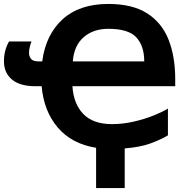

<svg xmlns="http://www.w3.org/2000/svg" viewBox="-20 -745 988 973"><path d="M529 -725Q651 -725 725.5 -677.5Q800 -630 834 -544.5Q868 -459 868 -343V-308H347Q353 -218 402.5 -167Q452 -116 548 -116Q603 -116 659 -129Q715 -142 760.5 -160.5Q806 -179 831 -195V-59Q794 -37 742 -18Q690 1 612 7V208H467V4Q343 -16 272.5 -99Q202 -182 191 -308H160Q81 -308 40.5 -342Q0 -376 0 -435Q0 -464 7 -489.5Q14 -515 26 -535H140Q137 -530 132 -511.5Q127 -493 127 -477Q127 -460 137 -447Q147 -434 174 -434H194Q212 -570 297.5 -647.5Q383 -725 529 -725ZM529 -599Q453 -599 404 -556.5Q355 -514 349 -434H711Q711 -512 671 -555.5Q631 -599 529 -599Z"/></svg>

Font: Noto IKEA Latin
Style: Bold
Weight: 700
Designer: Monotype Design Team
Foundry: Monotype Imaging Inc.
Version: Version 1.0